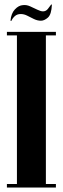

<svg xmlns="http://www.w3.org/2000/svg" viewBox="-20 -842 282 862"><path d="M56 -699H186V0H56ZM11 -683V-699H56V-683ZM186 -683V-699H231V-683ZM186 0V-16H231V0ZM11 0V-16H56V0ZM213 -821Q211 -777 195 -763Q179 -749 164 -749Q148 -749 132.5 -756.5Q117 -764 102.5 -771.5Q88 -779 73 -779Q57 -779 46.5 -769.5Q36 -760 31 -748L27 -749Q30 -782 47 -800Q64 -818 83 -819Q99 -821 115.5 -813.5Q132 -806 147.5 -798.5Q163 -791 173 -791Q186 -791 194.5 -801.5Q203 -812 210 -822Z"/></svg>

Font: Emberly Black
Style: Regular
Weight: 900
Designer: Rajesh Rajput
Foundry: Rajesh Rajput
Version: Version 1.000